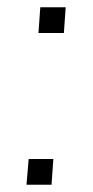

<svg xmlns="http://www.w3.org/2000/svg" viewBox="-20 -509 255 529"><path d="M161 -489 156 -418H86L91 -489ZM127 -71 122 0H53L59 -71Z"/></svg>

Font: Muli ExtraLight
Style: Italic
Weight: 275
Italic angle: -4.541°
Designer: Vernon Adams
Foundry: Vernon Adams
Version: Version 2.001